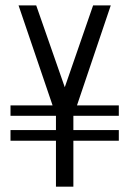

<svg xmlns="http://www.w3.org/2000/svg" viewBox="-20 -702 480 722"><path d="M190.4 0H255.9V-172.9H426.8V-212.9H255.9V-266.6H426.8V-305.7H269.5L396.5 -681.6H330.1L223.6 -374L116.2 -681.6H49.8L177.7 -305.7H19.5V-266.6H190.4V-212.9H19.5V-172.9H190.4Z"/></svg>

Font: Post No Bills Colombo Medium
Style: Regular
Weight: 500
Designer: Kosala Senevirathne, Siva Puranthara, Lasantha Premarathna, Tharique Azeez
Foundry: Mooniak
Version: Version 1.220 ; ttfautohint (v1.6)